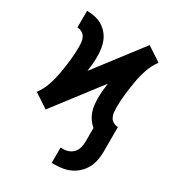

<svg xmlns="http://www.w3.org/2000/svg" viewBox="-182 -630 863 955"><g transform="rotate(30 250.0 -152.5)"><path d="M265 223V135H281Q297 135 313 128.5Q329 122 339.5 109Q350 96 354 79.5Q358 63 358 46V-31Q343 -44 331.5 -60.5Q320 -77 313.5 -95.5Q307 -114 305 -134Q303 -154 303 -174Q303 -195 305 -216Q307 -237 310 -258L106 8L65 -19L24 -46Q47 -77 59.5 -114Q72 -151 78.5 -189Q85 -227 89.5 -265.5Q94 -304 94 -343Q94 -357 92.5 -371Q91 -385 84.5 -397.5Q78 -410 65.5 -417Q53 -424 39 -424V-520Q61 -520 83.5 -515.5Q106 -511 125 -500Q144 -489 159 -472Q174 -455 182.5 -434Q191 -413 194 -391Q197 -369 197 -346Q197 -325 195 -304Q193 -283 190 -262L394 -528L435 -501L476 -474Q453 -443 440.5 -406Q428 -369 421.5 -331Q415 -293 410.5 -254.5Q406 -216 406 -177Q406 -163 407.5 -149Q409 -135 415.5 -122.5Q422 -110 434.5 -103Q447 -96 461 -96V46Q461 70 456.5 94Q452 118 441 139Q430 160 412.5 177Q395 194 373.5 204.5Q352 215 328.5 219Q305 223 281 223Z"/></g></svg>

Font: Iosevka Algr
Style: Bold
Weight: 700
Monospace: yes
Designer: Belleve Invis
Foundry: Belleve Invis
Version: Version 26.0.2; ttfautohint (v1.8.3)